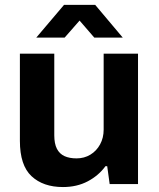

<svg xmlns="http://www.w3.org/2000/svg" viewBox="-20 -743 641 775"><path d="M234.2 12Q154.3 12 107.3 -31.8Q60.3 -75.6 60.3 -174.3V-526.4H199.1V-196.7Q199.1 -163 209.7 -142.4Q220.4 -121.9 240.4 -112.8Q260.5 -103.7 288.8 -103.7Q320 -103.7 344.8 -118.7Q369.6 -133.7 384 -160.2Q398.4 -186.6 398.4 -219.6V-526.4H537.1V0H422.7L412.7 -72.2H405.7Q378.2 -34.4 334.4 -11.2Q290.5 12 234.2 12ZM126.4 -591.2 238.5 -723.4H364.2L475.5 -591.2H360.6L272.9 -692.7L329.3 -692L240.9 -591.2Z"/></svg>

Font: Archivo Variable SemiBold
Style: Regular
Weight: 600
Designer: Hector Gatti
Foundry: Omnibus-Type
Version: Version 2.001